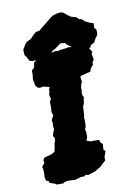

<svg xmlns="http://www.w3.org/2000/svg" viewBox="-177 -957 752 1054"><g transform="rotate(-15 199.0 -429.5)"><path d="M48 26 11 23 7 18 -25 3 -27 -7 -40 -13 -43 -35 -40 -52 -39 -79 -41 -92 -24 -109 -25 -126 -16 -138 23 -144 45 -154 51 -171 55 -186 57 -197 63 -208 67 -227 60 -239 66 -257 76 -275 74 -286 77 -309 76 -326 85 -340 91 -349 87 -363V-373L90 -392L91 -404L92 -424L102 -441L99 -455V-467L105 -481V-492L112 -504L79 -516L59 -514L47 -519L37 -534V-543L34 -571L38 -586L42 -618L57 -629L64 -656L77 -664L90 -676L105 -675L129 -683L147 -681L177 -684L192 -687L211 -683L215 -686L259 -687L268 -689L289 -684H327L344 -673L367 -668L376 -655L388 -631L382 -620L385 -587L373 -573L375 -564L356 -543L349 -528L315 -523L291 -518L289 -507L291 -487L283 -473L277 -454L278 -445L274 -430V-414L279 -401L275 -390L272 -377L270 -368L262 -355L259 -336L257 -321L255 -306L251 -295V-277L249 -257L246 -241L239 -230L242 -218L241 -200L239 -184L231 -167L252 -158L280 -156L300 -153L301 -141L313 -126L308 -97L317 -85L303 -54V-37L278 -18L271 -11L248 0L235 7L192 17L178 12L168 19L151 17L115 24L80 19L58 20ZM43 -671 34 -691 33 -696 24 -709 25 -739 44 -766 54 -776 82 -787 103 -806 118 -816 137 -817 155 -830 181 -847 216 -871 229 -878 253 -884 273 -885 289 -880 308 -861 325 -847 353 -836 365 -822 377 -819 393 -802 417 -788 436 -780 432 -754 441 -745V-724L436 -710L426 -700L412 -678L389 -667L386 -657L355 -652L335 -658L329 -655L314 -661L284 -687L263 -705L256 -716L232 -721L193 -698L180 -693L168 -682L130 -666L115 -661L93 -660L71 -667L61 -666Z"/></g></svg>

Font: Winky Rough ExtraBold
Style: Italic
Weight: 800
Italic angle: -8.97852°
Designer: Simon Atzbach
Foundry: typofactur
Version: Version 1.206; ttfautohint (v1.8.4.7-5d5b)